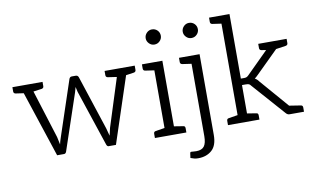

<svg xmlns="http://www.w3.org/2000/svg" viewBox="-88 -916 2123 1286"><g transform="rotate(-10 973.5 -273.5)"><path d="M852 -472Q852 -459 839 -456L784 -448L636 0H586Q577 0 572 -13L445 -394Q442 -403 437 -429Q435 -423 433 -414Q431 -405 427 -393L299 -13Q294 0 283 0H236L88 -448L33 -456Q20 -459 20 -472V-501H225V-472Q225 -459 212 -456L154 -448L257 -120L268 -68Q270 -82 283 -120L406 -489Q408 -495 412.5 -499Q417 -503 424 -503H451Q465 -503 470 -489L591 -120Q600 -90 605 -68Q609 -89 617 -120L721 -447L660 -456Q647 -459 647 -472V-501H852Z M1102 -45Q1115 -44 1115 -29V0H901V-29Q901 -43 914 -45L976 -55V-447L914 -456Q901 -459 901 -472V-501H1040V-55ZM956 -668Q956 -689 971 -704.5Q986 -720 1007 -720Q1029 -720 1044 -705Q1059 -690 1059 -668Q1059 -648 1044 -632.5Q1029 -617 1007 -617Q986 -617 971 -632.5Q956 -648 956 -668Z M1293 48Q1293 120 1256.5 152Q1220 184 1164 184Q1148 184 1137 181Q1126 178 1112 173L1116 143Q1117 137 1118.5 135Q1120 133 1125 133Q1129 133 1138.5 134Q1148 135 1159 135Q1197 135 1213 113.5Q1229 92 1229 45V-447L1167 -456Q1153 -459 1153 -472V-501H1293ZM1208 -668Q1208 -689 1223 -704.5Q1238 -720 1259 -720Q1281 -720 1296 -705Q1311 -690 1311 -668Q1311 -648 1296 -632.5Q1281 -617 1259 -617Q1238 -617 1223 -632.5Q1208 -648 1208 -668Z M1902 -45Q1915 -43 1915 -29V0H1817Q1802 0 1791 -14L1598 -232Q1591 -242 1584 -245Q1577 -248 1561 -248H1537V-55L1599 -45Q1612 -44 1612 -29V0H1398V-29Q1398 -43 1411 -45L1473 -55V-677L1411 -686Q1398 -689 1398 -702V-731H1537V-292H1560Q1569 -292 1575.5 -294.5Q1582 -297 1589 -304L1737 -451L1705 -456Q1692 -459 1692 -472V-501H1885V-472Q1885 -459 1872 -456L1804 -446L1653 -297Q1637 -281 1629 -276Q1644 -268 1656 -251L1824 -57H1826Z"/></g></svg>

Font: Aleo Light
Style: Regular
Weight: 300
Designer: Alessio Laiso
Foundry: Alessio Laiso
Version: Version 2.000